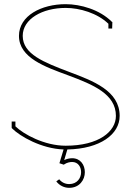

<svg xmlns="http://www.w3.org/2000/svg" viewBox="-20 -708 629 921"><path d="M288 60 303 9C461 6 554 -64 554 -152C554 -273 426 -320 312 -363C191 -409 89 -448 89 -536C89 -617 183 -670 295 -670C363 -670 447 -645 500 -594V-571H518L519 -602L516 -604C458 -662 366 -688 295 -688C179 -688 71 -633 71 -536C71 -430 198 -387 306 -347C427 -302 536 -257 536 -152C536 -77 454 -9 295 -9C193 -9 93 -64 54 -102V-125H36V-95L38 -92C76 -54 178 5 285 9L265 75L286 82L289 80C301 72 315 69 326 69C355 69 369 93 369 118C369 146 350 175 312 175C293 175 276 167 264 152L250 162C265 182 288 193 312 193C361 193 387 155 387 118C387 83 366 51 326 51C314 51 300 54 288 60Z"/></svg>

Font: Rawengulk
Style: Light
Weight: 300
Version: Version 0.9